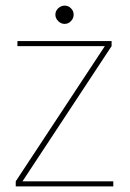

<svg xmlns="http://www.w3.org/2000/svg" viewBox="-20 -663 462 683"><path d="M36 0V-18L353 -499H42V-517H377V-499L60 -18H383V0ZM210 -578Q197 -578 187 -588Q177 -598 177 -611Q177 -624 187 -633.5Q197 -643 210 -643Q223 -643 232.5 -633.5Q242 -624 242 -611Q242 -598 232.5 -588Q223 -578 210 -578Z"/></svg>

Font: DM Sans 11pt Thin
Style: Regular
Weight: 250
Version: Version 4.004;gftools[0.9.30]